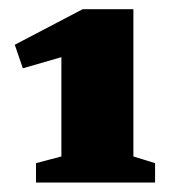

<svg xmlns="http://www.w3.org/2000/svg" viewBox="-20 -718 383 416"><path d="M113 -379V-667L147 -604L29.5 -570L12 -621L159 -698H269V-379L316 -364.5V-322.5H58V-364.5Z"/></svg>

Font: Newsreader 9pt ExtraBold
Style: Regular
Weight: 800
Designer: Hugues Gentile
Foundry: Production Type
Version: Version 1.003